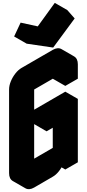

<svg xmlns="http://www.w3.org/2000/svg" viewBox="-20 -1261 603 1332"><path d="M217 -740 433 -865Q467 -885 493.5 -870Q520 -855 520 -815V-715L433 -665V-765L217 -640V-60L433 -185V-425L303 -350V-450L520 -575V-135L433 -85V-185Q433 -159 421 -129Q409 -99 389 -73.5Q369 -48 346 -35L217 40Q182 60 156 45Q130 30 130 -10V-590Q130 -617 142 -646.5Q154 -676 174 -701.5Q194 -727 217 -740ZM349 -931 165 -958 210 -1054 328 -1028 447 -1191 498 -1133ZM433 -185V-85L346 -135V-235ZM433 -425V-185L346 -235V-475ZM433 -765V-665L346 -715V-815ZM447 -1191 328 -1028 242 -1078 360 -1241ZM328 -1028 210 -1054 123 -1104 242 -1078ZM520 -575 303 -450 217 -500 433 -625ZM303 -450V-350L217 -400V-500ZM433 -185 217 -60 130 -110 346 -235ZM494 -870Q467 -885 433 -865L217 -740Q194 -727 174 -701.5Q154 -676 142 -646.5Q130 -617 130 -590V-10Q130 30 156 45L69 -5Q43 -20 43 -60V-640Q43 -667 55 -696.5Q67 -726 87 -751.5Q107 -777 130 -790L346 -915Q381 -935 407 -920ZM210 -1054 165 -958 78 -1008 123 -1104Z"/></svg>

Font: Nabla
Style: Regular
Weight: 400
Designer: Arthur Reinders Folmer
Foundry: Typearture
Version: Version 1.002